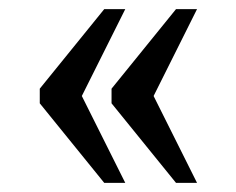

<svg xmlns="http://www.w3.org/2000/svg" viewBox="-20 -480 517 420"><path d="M365 -80 224 -254V-286L365 -460H411L316 -270L411 -80ZM208 -80 67 -254V-286L208 -460H254L159 -270L254 -80Z"/></svg>

Font: Noto Serif Khmer SemiCondensed
Style: Regular
Weight: 400
Width: 4
Designer: Danh Hong and the Monotype Design Team
Foundry: Monotype Imaging Inc.
Version: Version 2.004